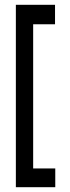

<svg xmlns="http://www.w3.org/2000/svg" viewBox="-20 -690 290 799"><path d="M46 89V-670H209V-589H118V11H210V89Z"/></svg>

Font: Inconsolata UltraCondensed Bold
Style: Regular
Weight: 700
Width: 1
Monospace: yes
Designer: Raph Levien, Cyreal, Brenton Simpson
Foundry: Raph Levien, Cyreal, Google
Version: Version 3.001; ttfautohint (v1.8.2.53-6de2)